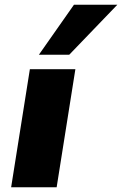

<svg xmlns="http://www.w3.org/2000/svg" viewBox="-20 -790 515 810"><path d="M27 0 106 -498H298L219 0ZM144 -559 292 -770H475L272 -559Z"/></svg>

Font: Nunito Sans 10pt SemiExpanded Black
Style: Italic
Weight: 900
Width: 6
Italic angle: -9°
Designer: Vernon Adams
Foundry: Vernon Adams
Version: Version 3.101;gftools[0.9.27]